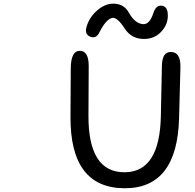

<svg xmlns="http://www.w3.org/2000/svg" viewBox="-307 -1009 1063 1049"><path d="M235.6 -831.3Q217.1 -794.4 183.1 -809.8Q154.3 -822.9 165.9 -862.9Q181 -914.8 224 -952.2Q267.4 -989.5 312.2 -989.1Q370.7 -988.6 397.3 -939.4Q431.3 -878.8 476.5 -877Q510.9 -875.7 531.1 -938.1Q544.5 -979.4 573.3 -978.1Q612.4 -976.8 609.8 -917.4Q607.7 -867.3 566.8 -828.7Q532.4 -796.6 480.8 -796.1Q411.5 -795.7 375 -852.4Q331.1 -920.1 302.7 -910.4Q270 -899.9 235.6 -831.3ZM-286.6 -976.1ZM627.4 -725.1Q681.2 -724.1 678.7 -640.1L671.4 -363.3Q661.1 20 374.5 19.5Q75.7 19 78.1 -372.1L79.6 -634.3Q80.1 -731.4 129.4 -731.4Q178.2 -731 177.7 -646.5L176.3 -379.4Q174.3 -64.5 377 -67.9Q565.4 -70.8 571.8 -373.5L577.6 -650.4Q579.1 -726.1 627.4 -725.1Z"/></svg>

Font: Comic Relief
Style: Regular
Weight: 400
Designer: Jeff Davis
Foundry: Loudifier
Version: Version 1.0